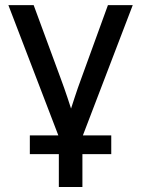

<svg xmlns="http://www.w3.org/2000/svg" viewBox="-20 -536 559 760"><path d="M215.8 12.7 13.2 -515.6H113.3L220.2 -225.6Q234.4 -187.5 247.3 -148.9Q260.3 -110.4 272.5 -71.8H250Q262.7 -110.4 275.1 -148.9Q287.6 -187.5 301.8 -225.6L407.2 -515.6H505.4L303.2 12.7ZM212.9 204.1V-3.4H306.2V204.1ZM98.1 74.2V0H420.4V74.2Z"/></svg>

Font: Inter Cardless Display
Style: Regular
Weight: 400
Designer: Rasmus Andersson
Foundry: rsms
Version: Version 4.001;git-9221beed3